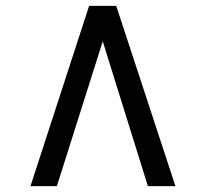

<svg xmlns="http://www.w3.org/2000/svg" viewBox="-20 -768 702 655"><path d="M376.5 -748 578.5 -133H484.5L330.5 -627L174 -133H84L284 -748Z"/></svg>

Font: Merriweather 24pt SemiBold
Style: Regular
Weight: 600
Designer: Eben Sorkin
Foundry: Eben Sorkin
Version: Version 2.100